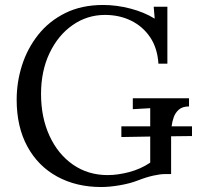

<svg xmlns="http://www.w3.org/2000/svg" viewBox="-20 -736 801 772"><path d="M387 16Q287 16 210 -26Q133 -68 90 -147Q47 -226 47 -335Q47 -406 68.5 -473.5Q90 -541 133.5 -596Q177 -651 242.5 -683.5Q308 -716 395 -716Q449 -716 504.5 -701.5Q560 -687 602 -661L598 -709H653V-480H617Q613 -543 583.5 -586.5Q554 -630 507 -653Q460 -676 402 -676Q331 -676 272.5 -635.5Q214 -595 179.5 -523Q145 -451 145 -358Q145 -264 179 -190Q213 -116 273.5 -74Q334 -32 413 -32Q453 -32 499 -44Q545 -56 584 -82V-187L468 -185V-228H584V-301Q567 -300 549 -299Q531 -298 514 -297V-341H740V-308Q714 -308 699.5 -295.5Q685 -283 678.5 -264.5Q672 -246 670 -228H752V-189L668 -188V-36H641Q625 -36 597 -30Q569 -24 533 -10Q502 2 461 9Q420 16 387 16Z"/></svg>

Font: Lora
Style: Regular
Weight: 400
Designer: Olga Karpushina, Alexei Vanyashin (Cyrillic)
Foundry: Cyreal
Version: Version 3.005; ttfautohint (v1.8.4.7-5d5b)